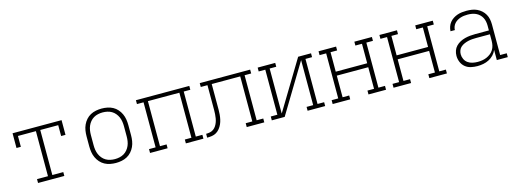

<svg xmlns="http://www.w3.org/2000/svg" viewBox="-11 -1174 4897 1828"><g transform="rotate(-15 2437.5 -260.0)"><path d="M208 0V-38H316V-482H139V-375H96V-520H579V-375H536V-482H359V-38H467V0Z M975 8Q947 8 918.5 2.5Q890 -3 865 -16.5Q840 -30 821 -51.5Q802 -73 790 -99Q778 -125 773.5 -153.5Q769 -182 769 -210V-310Q769 -338 773.5 -366.5Q778 -395 790 -421Q802 -447 821 -468.5Q840 -490 865 -503.5Q890 -517 918.5 -522.5Q947 -528 975 -528Q1003 -528 1031.5 -522.5Q1060 -517 1085 -503.5Q1110 -490 1129 -468.5Q1148 -447 1160 -421Q1172 -395 1176.5 -366.5Q1181 -338 1181 -310V-210Q1181 -182 1176.5 -153.5Q1172 -125 1160 -99Q1148 -73 1129 -51.5Q1110 -30 1085 -16.5Q1060 -3 1031.5 2.5Q1003 8 975 8ZM975 -30Q998 -30 1021 -35Q1044 -40 1063.5 -51.5Q1083 -63 1098 -81Q1113 -99 1122 -120Q1131 -141 1134.5 -164Q1138 -187 1138 -210V-310Q1138 -333 1134.5 -356Q1131 -379 1122 -400Q1113 -421 1098 -439Q1083 -457 1063.5 -468.5Q1044 -480 1021 -485Q998 -490 975 -490Q952 -490 929 -485Q906 -480 886.5 -468.5Q867 -457 852 -439Q837 -421 828 -400Q819 -379 815.5 -356Q812 -333 812 -310V-210Q812 -187 815.5 -164Q819 -141 828 -120Q837 -99 852 -81Q867 -63 886.5 -51.5Q906 -40 929 -35Q952 -30 975 -30Z M1312 0V-38H1377V-482H1312V-520H1838V-482H1773V-38H1838V0H1665V-38H1730V-482H1420V-38H1485V0Z M1875 0V-38Q1894 -38 1913.5 -42Q1933 -46 1948.5 -57.5Q1964 -69 1974.5 -85.5Q1985 -102 1991.5 -120Q1998 -138 2001 -157Q2004 -176 2005.5 -195.5Q2007 -215 2007 -234Q2007 -253 2007 -273V-482H1941V-520H2438V-482H2373V-38H2438V0H2265V-38H2330V-482H2049V-276Q2049 -253 2049 -229Q2049 -205 2047 -181.5Q2045 -158 2040 -135Q2035 -112 2025.5 -90.5Q2016 -69 2001 -50Q1986 -31 1966 -19Q1946 -7 1922.5 -3.5Q1899 0 1875 0Z M2512 0V-38H2577V-482H2512V-520H2685V-482H2620V-38L2911 -520H3038V-482H2973V-38H3038V0H2865V-38H2930V-482L2639 0Z M3112 0V-38H3177V-482H3112V-520H3285V-482H3220V-290H3530V-482H3465V-520H3638V-482H3573V-38H3638V0H3465V-38H3530V-251H3220V-38H3285V0Z M3712 0V-38H3777V-482H3712V-520H3885V-482H3820V-290H4130V-482H4065V-520H4238V-482H4173V-38H4238V0H4065V-38H4130V-251H3820V-38H3885V0Z M4538 8Q4506 8 4474.5 1Q4443 -6 4418.5 -26Q4394 -46 4381.5 -76Q4369 -106 4369 -138Q4369 -164 4377.5 -188.5Q4386 -213 4404 -231.5Q4422 -250 4445 -262Q4468 -274 4493 -280.5Q4518 -287 4543.5 -289.5Q4569 -292 4595 -292H4730V-340Q4730 -360 4726 -380.5Q4722 -401 4712.5 -419Q4703 -437 4687.5 -451.5Q4672 -466 4653.5 -474.5Q4635 -483 4614.5 -486.5Q4594 -490 4573 -490Q4555 -490 4537.5 -488Q4520 -486 4503 -480.5Q4486 -475 4470.5 -466Q4455 -457 4443 -443.5Q4431 -430 4424.5 -413Q4418 -396 4418 -379H4375Q4376 -402 4383.5 -424Q4391 -446 4405.5 -464Q4420 -482 4440 -495Q4460 -508 4482 -515.5Q4504 -523 4527 -525.5Q4550 -528 4573 -528Q4599 -528 4625 -524Q4651 -520 4674.5 -509Q4698 -498 4717.5 -480.5Q4737 -463 4750 -440Q4763 -417 4768 -391.5Q4773 -366 4773 -340V-38H4838V0H4730V-100Q4719 -73 4698.5 -51.5Q4678 -30 4651.5 -16.5Q4625 -3 4596 2.5Q4567 8 4538 8ZM4551 -30Q4573 -30 4595.5 -33.5Q4618 -37 4639 -46Q4660 -55 4678 -69Q4696 -83 4708 -102.5Q4720 -122 4725 -144Q4730 -166 4730 -189V-254H4595Q4575 -254 4555 -252.5Q4535 -251 4515.5 -246.5Q4496 -242 4477 -234Q4458 -226 4442.5 -213Q4427 -200 4419.5 -181Q4412 -162 4412 -142Q4412 -117 4423 -93.5Q4434 -70 4454.5 -55.5Q4475 -41 4500 -35.5Q4525 -30 4551 -30Z"/></g></svg>

Font: Iosevka Etoile Extralight
Style: Regular
Weight: 200
Designer: Belleve Invis
Foundry: Belleve Invis
Version: Version 22.1.2; ttfautohint (v1.8.4)